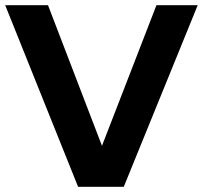

<svg xmlns="http://www.w3.org/2000/svg" viewBox="-24 -720 782 740"><path d="M277 0 -4 -700H161L369 -158L579 -700H738L453 0Z"/></svg>

Font: Rosa Sans
Style: Bold
Weight: 700
Designer: Pentagram / MCKL
Foundry: Pentagram / MCKL
Version: Version 1.005;September 16, 2019;FontCreator 11.5.0.2425 64-